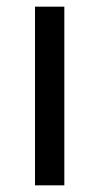

<svg xmlns="http://www.w3.org/2000/svg" viewBox="-20 -556 298 576"><path d="M173 0H85V-536H173Z"/></svg>

Font: Noto Sans Nag Mundari
Style: Regular
Weight: 400
Designer: Muthu Nedumaran
Version: Version 1.000; ttfautohint (v1.8.4.7-5d5b)